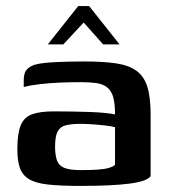

<svg xmlns="http://www.w3.org/2000/svg" viewBox="-20 -606 556 631"><path d="M245 5Q179 5 138 0.5Q97 -4 75 -17.5Q53 -31 45 -55Q37 -79 37 -116Q37 -167 48 -194Q59 -221 85.5 -230.5Q112 -240 157 -240Q182 -240 213.5 -239.5Q245 -239 275 -238Q305 -237 327.5 -234.5Q350 -232 358 -230Q358 -266 352 -287Q346 -308 332 -319Q318 -330 296.5 -333Q275 -336 245 -336Q211 -336 176.5 -334.5Q142 -333 111.5 -329.5Q81 -326 58 -320V-343Q58 -368 70 -379.5Q82 -391 101 -395Q123 -400 165.5 -402Q208 -404 256 -404Q318 -404 360 -398Q402 -392 427.5 -374Q453 -356 464 -321.5Q475 -287 475 -229V-27Q463 -10 405.5 -2.5Q348 5 245 5ZM244 -47Q278 -47 300.5 -48.5Q323 -50 337 -54Q351 -58 358 -64V-188Q348 -191 326.5 -193.5Q305 -196 283 -197.5Q261 -199 246 -199Q216 -199 197 -194.5Q178 -190 169.5 -174Q161 -158 161 -124Q161 -97 167 -79.5Q173 -62 191 -54.5Q209 -47 244 -47ZM137 -460 237 -586H273L373 -460H319L255 -532L188 -460Z"/></svg>

Font: Genos SemiBold
Style: Regular
Weight: 600
Designer: Robert E. Leuschke
Foundry: Robert E. Leuschke
Version: Version 1.010